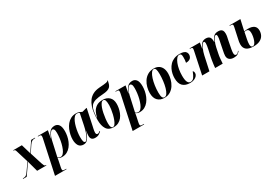

<svg xmlns="http://www.w3.org/2000/svg" viewBox="32 -1995 4932 3456"><g transform="rotate(-30 2498.5 -267.0)"><path d="M-25 0 -23 -10H-15Q19 -10 39 -21Q59 -32 80 -61L203 -234L126 -486Q119 -509 112 -517.5Q105 -526 90 -526H80L82 -536H260L319 -336L453 -536H533L531 -526H521Q491 -526 467 -514.5Q443 -503 414 -461L324 -326L403 -77Q413 -45 421.5 -31Q430 -17 437.5 -13.5Q445 -10 454 -10H461L459 0H268L207 -223L51 0Z M649 -449Q652 -463 653.5 -474Q655 -485 655 -492Q655 -510 648.5 -518Q642 -526 614 -526H589L591 -536H801L773 -384H778Q802 -457 838.5 -501.5Q875 -546 943 -546Q996 -546 1027.5 -504.5Q1059 -463 1059 -369Q1059 -323 1049.5 -271.5Q1040 -220 1019 -170Q998 -120 965.5 -79.5Q933 -39 888.5 -14.5Q844 10 786 10Q756 10 737.5 3Q719 -4 703 -18Q701 -5 699 7Q697 19 694 35L668 159Q665 175 664 183.5Q663 192 663 199Q663 218 674 224Q685 230 714 230H741L740 240H501ZM761 -4Q791 -4 816 -30.5Q841 -57 860 -102Q879 -147 892.5 -200.5Q906 -254 912.5 -309.5Q919 -365 919 -411Q919 -466 906.5 -486.5Q894 -507 875 -507Q855 -507 835 -481Q815 -455 798.5 -416Q782 -377 774 -339L705 -29Q714 -18 728.5 -11Q743 -4 761 -4Z M1233 10Q1163 10 1132.5 -39Q1102 -88 1102 -166Q1102 -211 1112.5 -262.5Q1123 -314 1144 -364Q1165 -414 1199 -455.5Q1233 -497 1280 -521.5Q1327 -546 1389 -546Q1426 -546 1456 -534.5Q1486 -523 1505 -511L1597 -535H1607L1533 -187Q1530 -175 1525.5 -154Q1521 -133 1517.5 -111.5Q1514 -90 1514 -74Q1514 -31 1547 -31Q1560 -31 1573 -39Q1586 -47 1599 -59L1604 -48Q1586 -30 1554.5 -10Q1523 10 1473 10Q1429 10 1405.5 -12Q1382 -34 1382 -83Q1382 -107 1386 -129.5Q1390 -152 1394 -180H1391Q1359 -81 1324 -35.5Q1289 10 1233 10ZM1282 -18Q1302 -18 1325.5 -55.5Q1349 -93 1370.5 -154.5Q1392 -216 1406 -287L1453 -517Q1441 -528 1428.5 -531.5Q1416 -535 1403 -535Q1372 -535 1346.5 -508Q1321 -481 1301.5 -437Q1282 -393 1268.5 -340Q1255 -287 1248 -234.5Q1241 -182 1241 -138Q1241 -74 1250.5 -46Q1260 -18 1282 -18Z M1858 10Q1755 10 1711 -59Q1667 -128 1667 -246Q1667 -315 1674.5 -383.5Q1682 -452 1702 -513Q1722 -574 1758 -622.5Q1794 -671 1850.5 -701Q1907 -731 1989 -737Q2048 -741 2082.5 -744.5Q2117 -748 2135.5 -752Q2154 -756 2162.5 -761Q2171 -766 2175 -774H2184Q2176 -732 2165.5 -701Q2155 -670 2134 -649.5Q2113 -629 2075.5 -617.5Q2038 -606 1976 -602Q1884 -597 1826.5 -581Q1769 -565 1738 -531.5Q1707 -498 1694 -440Q1681 -382 1676 -292L1682 -291Q1692 -348 1718 -399.5Q1744 -451 1794 -484Q1844 -517 1926 -517Q2008 -517 2060 -469Q2112 -421 2112 -328Q2112 -290 2104 -245Q2096 -200 2078.5 -155Q2061 -110 2031.5 -72.5Q2002 -35 1959 -12.5Q1916 10 1858 10ZM1847 0Q1870 0 1890.5 -28Q1911 -56 1927.5 -100.5Q1944 -145 1956.5 -196Q1969 -247 1975.5 -295Q1982 -343 1982 -375Q1982 -443 1971 -474.5Q1960 -506 1931 -506Q1906 -506 1885.5 -478Q1865 -450 1848.5 -404.5Q1832 -359 1821 -304.5Q1810 -250 1804 -197Q1798 -144 1798 -102Q1798 -48 1810 -24Q1822 0 1847 0Z M2263 -449Q2266 -463 2267.5 -474Q2269 -485 2269 -492Q2269 -510 2262.5 -518Q2256 -526 2228 -526H2203L2205 -536H2415L2387 -384H2392Q2416 -457 2452.5 -501.5Q2489 -546 2557 -546Q2610 -546 2641.5 -504.5Q2673 -463 2673 -369Q2673 -323 2663.5 -271.5Q2654 -220 2633 -170Q2612 -120 2579.5 -79.5Q2547 -39 2502.5 -14.5Q2458 10 2400 10Q2370 10 2351.5 3Q2333 -4 2317 -18Q2315 -5 2313 7Q2311 19 2308 35L2282 159Q2279 175 2278 183.5Q2277 192 2277 199Q2277 218 2288 224Q2299 230 2328 230H2355L2354 240H2115ZM2375 -4Q2405 -4 2430 -30.5Q2455 -57 2474 -102Q2493 -147 2506.5 -200.5Q2520 -254 2526.5 -309.5Q2533 -365 2533 -411Q2533 -466 2520.5 -486.5Q2508 -507 2489 -507Q2469 -507 2449 -481Q2429 -455 2412.5 -416Q2396 -377 2388 -339L2319 -29Q2328 -18 2342.5 -11Q2357 -4 2375 -4Z M2911 10Q2826 10 2774.5 -42Q2723 -94 2723 -199Q2723 -255 2739 -316Q2755 -377 2789 -429Q2823 -481 2877 -513.5Q2931 -546 3008 -546Q3057 -546 3097.5 -524.5Q3138 -503 3162.5 -457Q3187 -411 3187 -337Q3187 -283 3171.5 -222.5Q3156 -162 3122.5 -109Q3089 -56 3036.5 -23Q2984 10 2911 10ZM2918 0Q2949 0 2973.5 -36.5Q2998 -73 3015 -133Q3032 -193 3040.5 -264Q3049 -335 3049 -403Q3049 -470 3038 -503Q3027 -536 2999 -536Q2970 -536 2945 -500Q2920 -464 2901 -404.5Q2882 -345 2871.5 -272.5Q2861 -200 2861 -128Q2861 -57 2875 -28.5Q2889 0 2918 0Z M3448 9Q3349 9 3296 -43Q3243 -95 3243 -207Q3243 -248 3252 -293.5Q3261 -339 3282 -383Q3303 -427 3337.5 -463Q3372 -499 3422 -520Q3472 -541 3539 -541Q3595 -541 3626.5 -528Q3658 -515 3671 -493Q3684 -471 3684 -445Q3684 -421 3673 -397Q3662 -373 3635 -358Q3608 -343 3561 -343Q3566 -368 3569 -397Q3572 -426 3571 -460Q3571 -501 3559.5 -515.5Q3548 -530 3527 -530Q3497 -530 3471 -500Q3445 -470 3425 -419.5Q3405 -369 3394 -306Q3383 -243 3383 -178Q3383 -86 3403.5 -45Q3424 -4 3462 -4Q3507 -4 3535 -42.5Q3563 -81 3590 -153Q3598 -147 3604.5 -135Q3611 -123 3611 -99Q3611 -72 3590 -47Q3569 -22 3532.5 -6.5Q3496 9 3448 9Z M4358 8Q4299 8 4266 -19.5Q4233 -47 4233 -100Q4233 -122 4237.5 -146Q4242 -170 4248 -202L4277 -347Q4280 -361 4284.5 -382.5Q4289 -404 4292.5 -427Q4296 -450 4296 -467Q4296 -479 4293 -494Q4290 -509 4275 -509Q4259 -509 4242.5 -489.5Q4226 -470 4212 -438.5Q4198 -407 4187 -372.5Q4176 -338 4170 -308L4146 -190Q4138 -154 4133 -101.5Q4128 -49 4125 0H3968Q3971 -34 3976 -74Q3981 -114 3987.5 -152.5Q3994 -191 4000 -219L4028 -346Q4037 -391 4041.5 -418Q4046 -445 4046 -467Q4046 -478 4042.5 -493.5Q4039 -509 4024 -509Q4007 -509 3990.5 -487Q3974 -465 3958.5 -431.5Q3943 -398 3931 -361Q3919 -324 3913 -295L3849 0H3698L3792 -447Q3794 -459 3797 -472.5Q3800 -486 3800 -497Q3800 -513 3791.5 -519.5Q3783 -526 3759 -526H3746L3747 -536H3960L3940 -419H3943Q3963 -473 3986 -500Q4009 -527 4033.5 -536.5Q4058 -546 4082 -546Q4140 -546 4163.5 -517.5Q4187 -489 4187 -437Q4187 -431 4187 -425Q4187 -419 4187 -413H4190Q4210 -465 4231 -493.5Q4252 -522 4278 -534Q4304 -546 4342 -546Q4371 -546 4394 -537.5Q4417 -529 4430 -506.5Q4443 -484 4443 -442Q4443 -408 4436.5 -378.5Q4430 -349 4424 -320L4391 -151Q4386 -125 4384 -103Q4382 -81 4382 -70Q4382 -18 4418 -18Q4440 -18 4453.5 -32.5Q4467 -47 4480 -63L4486 -55Q4466 -28 4438 -10Q4410 8 4358 8Z M4766 10Q4572 10 4572 -141Q4572 -167 4576 -191.5Q4580 -216 4587 -245L4627 -430Q4632 -454 4635.5 -470.5Q4639 -487 4639 -499Q4639 -511 4632 -518.5Q4625 -526 4597 -526H4574L4576 -536H4802L4752 -311Q4777 -314 4797 -315.5Q4817 -317 4833 -317Q4913 -317 4955.5 -285Q4998 -253 4998 -186Q4998 -133 4974.5 -88.5Q4951 -44 4899.5 -17Q4848 10 4766 10ZM4753 0Q4775 0 4792 -21Q4809 -42 4821.5 -75.5Q4834 -109 4841 -147.5Q4848 -186 4848 -221Q4848 -266 4832 -285.5Q4816 -305 4786 -305Q4774 -305 4751 -300Q4736 -228 4723.5 -165.5Q4711 -103 4711 -61Q4711 -29 4722.5 -14.5Q4734 0 4753 0Z"/></g></svg>

Font: Noto Serif Display ExtraCondensed ExtraBold
Style: Italic
Weight: 800
Width: 2
Italic angle: -12°
Designer: Monotype Design Team
Foundry: Monotype Imaging Inc.
Version: Version 2.009